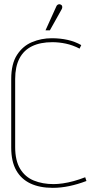

<svg xmlns="http://www.w3.org/2000/svg" viewBox="-20 -894 461 924"><path d="M276 -848Q279 -853 279.5 -857.5Q280 -862 278.5 -866Q277 -870 272 -872Q268 -874 264 -873.5Q260 -873 256.5 -870.5Q253 -868 251 -863L199 -748H220ZM363 -660 371 -677Q341 -694 305.5 -702Q270 -710 229 -710Q179 -710 134.5 -691.5Q90 -673 62 -630Q34 -587 34 -514V-184Q34 -117 58 -74.5Q82 -32 126.5 -11Q171 10 234 10Q273 10 313.5 1.5Q354 -7 396 -23L390 -41Q362 -30 334.5 -22.5Q307 -15 282.5 -11.5Q258 -8 238 -8Q185 -8 143 -25Q101 -42 77 -81.5Q53 -121 53 -186V-514Q53 -573 73.5 -612.5Q94 -652 134 -671.5Q174 -691 232 -691Q264 -691 297 -684Q330 -677 363 -660Z"/></svg>

Font: Advent Pro Thin
Style: Regular
Weight: 250
Version: Version 3.000